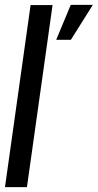

<svg xmlns="http://www.w3.org/2000/svg" viewBox="-26 -771 402 791"><path d="M-5.5 0 100 -750H190.5L85 0ZM205.5 -607 265.5 -751H356.5L266 -607Z"/></svg>

Font: Urbanist Medium
Style: Italic
Weight: 500
Italic angle: -8°
Designer: Corey Hu
Foundry: Corey Hu
Version: Version 1.330; ttfautohint (v1.8.4.7-5d5b)